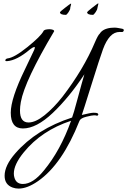

<svg xmlns="http://www.w3.org/2000/svg" viewBox="-20 -720 745 1124"><path d="M114 32Q43 32 43 -60Q43 -144 126 -314Q171 -407 179.5 -426.5Q188 -446 180 -445Q172 -443 157 -432Q79 -366 21 -362Q11 -361 11 -367Q13 -376 24 -378Q63 -382 140.5 -444.5Q218 -507 234 -537Q238 -549 272 -549Q298 -547 297 -537Q125 -248 102 -123Q97 -95 97 -73Q97 -3 147 -3Q188 -3 241 -45.5Q294 -88 346 -154Q469 -314 536 -473Q554 -515 564 -523Q581 -551 628 -557Q652 -560 672.5 -556Q693 -552 694 -552Q705 -550 705 -543Q705 -542 704 -540Q701 -532 693 -532.5Q685 -533 681 -533Q649 -533 625 -507Q601 -481 583 -432Q565 -383 515 -223Q465 -63 459 -47Q511 -60 528.5 -60Q546 -60 551 -57Q558 -51 554 -46Q550 -41 546 -43Q542 -45 530.5 -45Q519 -45 485 -36.5Q451 -28 445 -12Q345 241 203 340Q140 384 89 384Q70 384 54 378Q7 361 7 309Q7 249 70 177Q194 35 402 -32Q409 -48 435 -145Q461 -242 474 -285Q385 -150 289 -59Q193 32 114 32ZM61 296Q61 308 64 318Q74 357 114 357Q173 357 237 278Q334 161 396 -13Q223 44 119 172Q61 243 61 296ZM331 -649Q331 -651 361.5 -675Q392 -699 395 -699Q398 -699 394.5 -688Q391 -677 391 -670.5Q391 -664 381 -648.5Q371 -633 365 -633Q331 -633 331 -649ZM556 -698 550 -672Q550 -664 539.5 -648.5Q529 -633 524 -633Q490 -633 490 -649Q490 -651 518 -673.5Q546 -696 550 -698Q554 -700 555 -700Q556 -700 556 -698Z"/></svg>

Font: Allura
Style: Regular
Weight: 400
Designer: Robert E. Leuschke
Foundry: Robert E. Leuschke
Version: Version 1.004